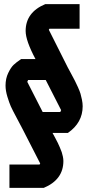

<svg xmlns="http://www.w3.org/2000/svg" viewBox="-20 -720 448 936"><path d="M289 65Q289 156 193 196H26V82H173L176 77L90 -91Q84 -103 62 -144Q40 -185 32.5 -202Q25 -219 16 -248.5Q7 -278 7 -303Q7 -337 20 -364Q33 -391 46 -403.5Q59 -416 83 -432H153Q105 -522 105 -569Q105 -660 201 -700H368V-580H221L218 -575L310 -392Q314 -385 327.5 -359.5Q341 -334 345.5 -325.5Q350 -317 359.5 -296Q369 -275 372.5 -263Q376 -251 379.5 -234Q383 -217 383 -202Q383 -122 311 -72H236Q239 -67 248.5 -49Q258 -31 261.5 -24Q265 -17 271.5 -2Q278 13 281 22Q284 31 286.5 43Q289 55 289 65ZM117 -330 113 -321 188 -174H274L278 -183L203 -330Z"/></svg>

Font: Jockey One
Style: Regular
Weight: 400
Designer: TypeTogether
Foundry: TypeTogether
Version: Version 1.002